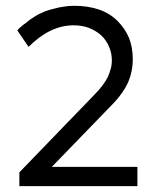

<svg xmlns="http://www.w3.org/2000/svg" viewBox="-20 -633 530 653"><path d="M45.9 0Q146.5 0 447.3 0Q447.3 -16.6 447.3 -65.4Q374 -65.4 156.2 -65.4Q209 -120.1 368.2 -284.2Q399.4 -317.4 416 -353.5Q431.6 -390.6 431.6 -430.7Q431.6 -471.7 418.9 -503.9Q405.3 -536.1 379.9 -561.5Q353.5 -587.9 316.4 -600.6Q279.3 -613.3 231.4 -613.3Q213.9 -613.3 197.3 -610.4Q180.7 -608.4 164.1 -603.5Q147.5 -599.6 133.8 -594.7Q120.1 -588.9 110.4 -584Q99.6 -578.1 89.8 -571.3Q80.1 -565.4 71.3 -557.6Q61.5 -550.8 55.7 -545.9Q49.8 -541 46.9 -538.1Q43.9 -535.2 42 -533.2Q40 -530.3 39.1 -529.3Q51.8 -510.7 77.1 -473.6Q113.3 -509.8 151.4 -528.3Q189.5 -546.9 230.5 -546.9Q258.8 -546.9 282.2 -538.1Q305.7 -529.3 324.2 -512.7Q341.8 -496.1 350.6 -474.6Q360.4 -453.1 360.4 -427.7Q360.4 -412.1 356.4 -398.4Q352.5 -383.8 346.7 -371.1Q339.8 -357.4 328.1 -341.8Q316.4 -326.2 297.9 -307.6Q213.9 -220.7 45.9 -46.9Q45.9 -35.2 45.9 0Z"/></svg>

Font: TextaAlt
Style: Regular
Weight: 400
Designer: Daniel Hernandez & Miguel Hernandez
Version: Version 1.005;com.myfonts.easy.latinotype.texta.alt-regular.